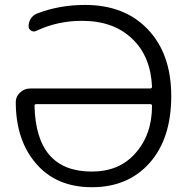

<svg xmlns="http://www.w3.org/2000/svg" viewBox="-20 -783 765 790"><path d="M129.9 -656.2Q119.1 -650.4 108.4 -656.7Q97.7 -663.1 97.7 -675.8Q97.7 -692.4 106.9 -706.5Q116.2 -720.7 130.9 -726.6Q222.7 -762.7 330.1 -762.7Q493.2 -762.7 588.9 -661.6Q684.6 -560.5 684.6 -387.7Q684.6 -212.9 595.7 -112.8Q506.8 -12.7 358.4 -12.7Q211.9 -12.7 128.9 -109.4Q44.9 -206.1 44.9 -363.3Q44.9 -385.7 62.5 -402.3Q80.1 -418.9 104.5 -418.9H597.7Q605.5 -418.9 605.5 -426.8Q599.6 -551.8 524.4 -623Q447.3 -697.3 317.4 -697.3Q216.8 -697.3 129.9 -656.2ZM605.5 -347.7Q605.5 -354.5 597.7 -354.5H128.9Q122.1 -354.5 122.1 -347.7Q122.1 -347.7 122.1 -347.7Q127.9 -77.1 357.4 -77.1Q469.7 -77.1 535.2 -150.4Q605.5 -227.5 605.5 -347.7Z"/></svg>

Font: Gen Jyuu Gothic P Normal
Style: Regular
Weight: 300
Designer: [Source Han Sans]
Ryoko NISHIZUKA  (kana & ideographs); Paul D. Hunt (Latin, Greek & Cyrillic); Wenlong ZHANG  (bopomofo
Version: Version 1.002.20150607